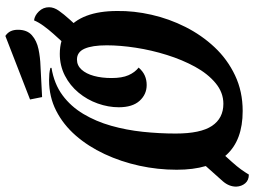

<svg xmlns="http://www.w3.org/2000/svg" viewBox="-161 -767 948 716"><g transform="rotate(-90 313.0 -409.0)"><path d="M20 45Q-1 45 -12.5 31.5Q-24 18 -25 -2Q-25 -29 -5 -52L95 -164L150 -110L67 -18Q50 1 39.5 15.5Q29 30 20 45ZM540 -559 479 -611 545 -684Q561 -702 574.5 -720.5Q588 -739 595 -756Q613 -754 628.5 -738Q644 -722 644 -700Q644 -682 631 -663.5Q618 -645 599 -624ZM257 22Q148 22 93 -39Q38 -100 38 -224Q38 -295 53 -363.5Q68 -432 96.5 -493Q125 -554 165.5 -600.5Q206 -647 258 -673.5Q310 -700 372 -700Q385 -700 396 -699Q407 -698 418 -695V-691Q358 -681 316 -650Q274 -619 246 -572Q218 -525 202 -468.5Q186 -412 179.5 -350.5Q173 -289 173 -228Q173 -135 201.5 -92.5Q230 -50 284 -50Q326 -50 361 -79Q396 -108 422 -155.5Q448 -203 466 -260.5Q484 -318 493 -376.5Q502 -435 502 -485Q502 -539 489.5 -567.5Q477 -596 449 -596Q427 -596 411.5 -579Q396 -562 388 -533Q380 -504 380 -467Q380 -428 390.5 -404Q401 -380 419 -366Q405 -350 389 -343Q373 -336 354 -336Q319 -336 295 -362.5Q271 -389 271 -440Q271 -479 285 -518.5Q299 -558 325.5 -590Q352 -622 389 -641Q426 -660 470 -660Q523 -660 558.5 -634Q594 -608 612 -560.5Q630 -513 630 -446Q631 -384 616 -318Q601 -252 570.5 -191.5Q540 -131 495 -83Q450 -35 390 -6.5Q330 22 257 22ZM309 -726 300 -771 537 -863Q549 -855 554.5 -843.5Q560 -832 560 -816Q560 -782 539.5 -764Q519 -746 488 -739.5Q457 -733 425 -732Z"/></g></svg>

Font: Sansita Swashed Light Medium
Style: Regular
Weight: 500
Version: Version 1.003